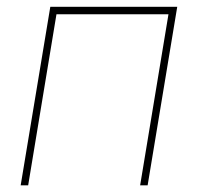

<svg xmlns="http://www.w3.org/2000/svg" viewBox="-20 -556 594 576"><path d="M511.7 -535.6 422.9 0H400.4L485.4 -513.2H149.4L64.5 0H42L130.9 -535.6Z"/></svg>

Font: Inter 20pt Thin
Style: Italic
Weight: 250
Italic angle: -9.3988°
Version: Version 4.001;git-66647c0bb